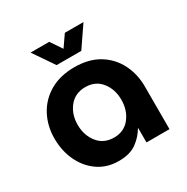

<svg xmlns="http://www.w3.org/2000/svg" viewBox="-163 -839 963 990"><g transform="rotate(-30 319.0 -344.0)"><path d="M266 12Q196 12 144 -24Q92 -60 63.5 -120.5Q35 -181 35 -254Q35 -329 67.5 -390Q100 -451 161 -486.5Q222 -522 307 -522Q393 -522 452 -486Q511 -450 542 -389Q573 -328 573 -254V0H436V-85H434Q411 -45 371.5 -16.5Q332 12 266 12ZM305 -105Q365 -105 399.5 -149Q434 -193 434 -256Q434 -318 399.5 -361.5Q365 -405 305 -405Q244 -405 209 -361.5Q174 -318 174 -256Q174 -193 209 -149Q244 -105 305 -105ZM234 -577 150 -700H261L307 -632L354 -700H465L381 -577Z"/></g></svg>

Font: MuseoModerno SemiBold
Style: Regular
Weight: 600
Designer: Pablo Cosgaya, Héctor Gatti, Marcela Romero, and the Authors of The MuseoModerno Project.
Foundry: Omnibus-Type Team
Version: Version 1.001